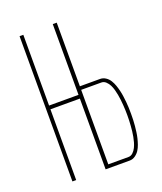

<svg xmlns="http://www.w3.org/2000/svg" viewBox="-136 -824 772 913"><g transform="rotate(-20 250.0 -367.5)"><path d="M72 0V-735H91V-377H240V-735H260V-413H362Q377 -413 390 -404.5Q403 -396 411 -383Q419 -370 424 -355.5Q429 -341 432.5 -326.5Q436 -312 438 -297Q440 -282 441.5 -267Q443 -252 443.5 -237Q444 -222 444 -207Q444 -192 443.5 -176.5Q443 -161 441.5 -146Q440 -131 438 -116Q436 -101 432.5 -86.5Q429 -72 424 -57.5Q419 -43 411 -30.5Q403 -18 390 -9Q377 0 362 0H240V-358H91V0ZM260 -18H362Q375 -18 385 -27.5Q395 -37 401 -49.5Q407 -62 410.5 -74.5Q414 -87 416.5 -100Q419 -113 420.5 -126.5Q422 -140 423 -153.5Q424 -167 424.5 -180Q425 -193 425 -207Q425 -220 424.5 -233.5Q424 -247 423 -260Q422 -273 420.5 -286.5Q419 -300 416.5 -313Q414 -326 410.5 -339Q407 -352 401 -364Q395 -376 385 -385.5Q375 -395 362 -395H260Z"/></g></svg>

Font: Iosevka SS04 Thin
Style: Regular
Weight: 100
Monospace: yes
Designer: Belleve Invis
Foundry: Belleve Invis
Version: Version 19.0.0; ttfautohint (v1.8.4)